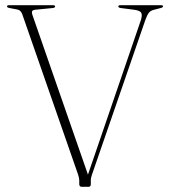

<svg xmlns="http://www.w3.org/2000/svg" viewBox="-20 -720 656 740"><path d="M436 -695Q436 -700 444 -700H600Q608.5 -700 608.5 -695.5Q608.5 -691.5 599 -689L570.5 -681.5Q559.5 -678.5 553 -669.8Q546.5 -661 539.5 -641L334 -45.5Q332.5 -40.5 331.2 -35.5Q330 -30.5 330 -24.5V-10.5Q330 0 321.5 0H295Q285.5 0 285.5 -10.5V-24.5Q285.5 -34 280.5 -48.5L66 -664.5Q60.5 -680 48.5 -683L17 -689Q7 -691 7 -695Q7 -700 15.5 -700H184Q192.5 -700 192.5 -695Q192.5 -690 182.5 -689L116.5 -682.5Q106 -681.5 103.8 -676.5Q101.5 -671.5 106 -659.5L319 -47L522.5 -641Q529 -661 524.5 -670.2Q520 -679.5 496.5 -682.5L446 -689Q436 -690.5 436 -695Z"/></svg>

Font: Fraunces 72pt Thin
Style: Regular
Weight: 100
Version: Version 1.000;[b76b70a41]